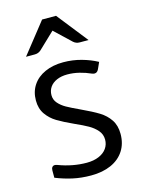

<svg xmlns="http://www.w3.org/2000/svg" viewBox="-120 -859 703 943"><g transform="rotate(-15 231.0 -387.0)"><path d="M45.9 -21.5V-58.6Q45.9 -69.3 50.8 -75.2Q55.7 -81.1 64 -81.1Q68.4 -81.1 75.7 -78.6Q147.9 -51.3 219.7 -51.3Q254.9 -51.3 281.2 -62.5Q307.6 -73.7 321.5 -93.5Q335.4 -113.3 335.4 -138.2Q335.4 -165 318.1 -185.1Q300.8 -205.1 275.9 -219.2Q251 -233.4 210 -251.5Q158.7 -274.9 127.9 -293.5Q97.2 -312 76.9 -340.8Q56.6 -369.6 56.6 -411.1Q56.6 -455.6 78.9 -488.8Q101.1 -522 141.4 -540Q181.6 -558.1 234.4 -558.1Q281.7 -558.1 325.9 -545.9Q370.1 -533.7 405.8 -514.2L390.6 -480.5Q383.3 -464.8 369.6 -464.8Q363.8 -464.8 356.4 -467.8Q329.6 -480 299.3 -487.5Q269 -495.1 238.3 -495.1Q207.5 -495.1 184.6 -485.1Q161.6 -475.1 149.4 -457.3Q137.2 -439.5 137.2 -416.5Q137.2 -393.1 152.6 -375.5Q168 -357.9 190.9 -345Q213.9 -332 257.3 -312Q313 -286.1 344.7 -266.6Q376.5 -247.1 396.2 -217.8Q416 -188.5 416 -145.5Q416 -96.2 392.6 -60.1Q369.1 -23.9 325.9 -4.6Q282.7 14.6 224.6 14.6Q174.8 14.6 131.6 5.1Q88.4 -4.4 45.9 -21.5ZM110.4 -631.3Q128.4 -631.3 141.6 -643.1L224.1 -721.7L307.1 -643.1Q320.3 -631.3 338.4 -631.3H383.3L259.8 -787.6H189L65.4 -631.3Z"/></g></svg>

Font: Lycee Sans
Style: Regular
Weight: 400
Designer: Justin Alvin
Foundry: Alkove Design
Version: Version 1.030